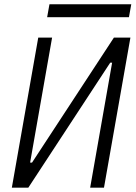

<svg xmlns="http://www.w3.org/2000/svg" viewBox="-20 -867 626 887"><path d="M34.7 0 156.7 -693.4H220.7L119.1 -115.7H127.9L506.3 -693.4H582.5L460.4 0H396.5L498 -577.6H489.3L110.8 0ZM197.8 -787.6 208.5 -847.2H586.4L575.7 -787.6Z"/></svg>

Font: Cascadia Code Light
Style: Italic
Weight: 300
Italic angle: -10°
Monospace: yes
Designer: Aaron Bell
Foundry: Saja Typeworks
Version: Version 2404.023; ttfautohint (v1.8.4)